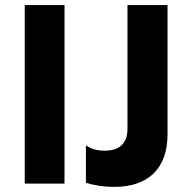

<svg xmlns="http://www.w3.org/2000/svg" viewBox="-20 -720 744 753"><path d="M77 0H233V-700H77ZM428 13C559 13 637 -57 637 -193V-700H480V-215C480 -161 452 -129 391 -129C360 -129 335 -137 317 -150V-3C350 7 387 13 428 13Z"/></svg>

Font: Fixel Display Bold
Style: Bold
Weight: 700
Designer: AlfaBravo + MacPaw
Foundry: Kyrylo Tkachov, Marchela Mozhyna, Serhii Makarenko, Maria Weinstein, Zakhar Kryvoshyya
Version: Version 1.211